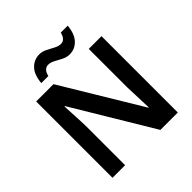

<svg xmlns="http://www.w3.org/2000/svg" viewBox="-237 -1095 1270 1270"><g transform="rotate(-45 397.5 -460.5)"><path d="M703 0H540L205 -558H201Q203 -512 206 -460.5Q209 -409 210 -357V0H92V-714H254L588 -160H591Q590 -188 589 -220.5Q588 -253 586.5 -287.5Q585 -322 584 -354V-714H703ZM202 -776Q208 -848 242.5 -884Q277 -920 327 -920Q355 -920 381 -906.5Q407 -893 431.5 -880Q456 -867 478 -867Q496 -867 509.5 -880.5Q523 -894 529 -921H594Q588 -850 553.5 -813.5Q519 -777 469 -777Q443 -777 417 -790Q391 -803 366.5 -816.5Q342 -830 319 -830Q301 -830 287.5 -816.5Q274 -803 268 -776Z"/></g></svg>

Font: Noto Sans Nag Mundari SemiBold
Style: Regular
Weight: 600
Version: Version 1.000